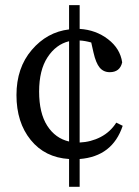

<svg xmlns="http://www.w3.org/2000/svg" viewBox="-20 -680 539 745"><path d="M289.1 44.9H248V-63Q154.3 -68.8 99.1 -137Q43.9 -205.1 43.9 -311Q43.9 -417 103.3 -486.3Q162.6 -555.7 248 -565.9V-660.2H289.1V-567.9Q352.1 -564 399.2 -527.8Q446.3 -491.7 454.1 -438Q445.3 -399.9 405.8 -399.9Q381.8 -399.9 366.9 -417.5Q352.1 -435.1 342.8 -476.1L334 -515.1Q309.1 -522 289.1 -522.9V-127Q333 -128.9 370.6 -148.4Q408.2 -168 431.2 -204.1L456.1 -191.9Q416.5 -72.8 289.1 -63ZM248 -130.9V-520Q197.3 -507.8 164.6 -458Q131.8 -408.2 131.8 -324.7Q131.8 -241.2 163.3 -192.1Q194.8 -143.1 248 -130.9Z"/></svg>

Font: SourceSerifPro-Regular
Style: Regular
Weight: 400
Designer: Frank Grießhammer
Foundry: Adobe Systems Incorporated
Version: Version 1.014;PS Version 1.0;hotconv 1.0.73;makeotf.lib2.5.5